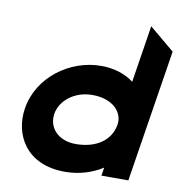

<svg xmlns="http://www.w3.org/2000/svg" viewBox="-77 -738 777 821"><g transform="rotate(10 311.5 -327.5)"><path d="M43 -226C25 -110 90 11 258 11C321 11 378 -8 421 -36L415 0H532L623 -575L514 -666L475 -418C441 -444 394 -462 333 -462C198 -462 65 -366 43 -226ZM171 -226C180 -282 238 -333 318 -333C407 -333 454 -281 445 -226C434 -159 374 -114 283 -114C207 -114 161 -164 171 -226Z"/></g></svg>

Font: Charger Pro
Style: UltraExtObl
Weight: 900
Designer: Jasper
Foundry: Cannot Into Space Fonts
Version: Version 1.09